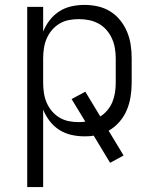

<svg xmlns="http://www.w3.org/2000/svg" viewBox="-20 -548 640 783"><path d="M91 215V-520H156V-419Q166 -444 182.5 -465.5Q199 -487 221.5 -501.5Q244 -516 270.5 -522Q297 -528 324 -528Q352 -528 379 -522Q406 -516 429.5 -501.5Q453 -487 470.5 -465Q488 -443 498.5 -417.5Q509 -392 513 -365Q517 -338 517 -310V-210Q517 -182 512.5 -153.5Q508 -125 497 -99Q486 -73 467 -51Q448 -29 423 -15L484 86L429 116L362 5Q353 7 343.5 7.5Q334 8 324 8Q297 8 270.5 2Q244 -4 221.5 -18.5Q199 -33 182.5 -54.5Q166 -76 156 -101V215ZM301 -50Q308 -50 314.5 -50.5Q321 -51 328 -52L272 -144L328 -174L389 -73Q405 -83 418 -98.5Q431 -114 438.5 -132.5Q446 -151 449 -170.5Q452 -190 452 -210V-310Q452 -331 448.5 -351.5Q445 -372 436.5 -391Q428 -410 414 -426Q400 -442 381.5 -452Q363 -462 342.5 -466Q322 -470 301 -470Q280 -470 260 -466Q240 -462 222.5 -451.5Q205 -441 191.5 -425Q178 -409 170 -390Q162 -371 159 -350.5Q156 -330 156 -310V-210Q156 -190 159 -169.5Q162 -149 170 -130Q178 -111 191.5 -95Q205 -79 222.5 -68.5Q240 -58 260 -54Q280 -50 301 -50Z"/></svg>

Font: Iosevka Aile Custom Light
Style: Regular
Weight: 300
Designer: Belleve Invis
Foundry: Belleve Invis
Version: Version 17.0.2; ttfautohint (v1.8.3)